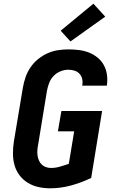

<svg xmlns="http://www.w3.org/2000/svg" viewBox="-20 -1010 640 1038"><path d="M251 8Q218 8 187 1Q156 -6 130 -22Q104 -38 85.5 -62.5Q67 -87 58.5 -117Q50 -147 50 -179.5Q50 -212 55 -245L104 -538Q109 -566 118.5 -593.5Q128 -621 145 -646Q162 -671 186 -690.5Q210 -710 237 -722Q264 -734 292.5 -738.5Q321 -743 349 -743Q378 -743 406.5 -739.5Q435 -736 460.5 -726Q486 -716 507 -699Q528 -682 541 -658.5Q554 -635 558 -607Q562 -579 558 -550Q558 -549 557.5 -548.5Q557 -548 557 -547H425Q425 -547 425 -547.5Q425 -548 425 -548Q428 -566 424.5 -582.5Q421 -599 410 -611Q399 -623 383 -628Q367 -633 349 -633Q328 -633 307 -624.5Q286 -616 270 -599.5Q254 -583 246 -562Q238 -541 234 -520L186 -227Q183 -212 182 -197.5Q181 -183 183 -169Q185 -155 190.5 -142.5Q196 -130 205.5 -120.5Q215 -111 228.5 -106.5Q242 -102 256 -102Q280 -102 304 -109Q328 -116 352 -124L381 -300H293L312 -410H532L473 -48Q419 -22 363 -7Q307 8 251 8ZM361 -786 308 -844 485 -990 549 -920Z"/></svg>

Font: Iosevka SS04 XBd Ex
Style: Italic
Weight: 800
Width: 7
Italic angle: -9°
Monospace: yes
Designer: Belleve Invis
Foundry: Belleve Invis
Version: Version 19.0.0; ttfautohint (v1.8.4)